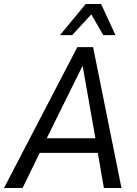

<svg xmlns="http://www.w3.org/2000/svg" viewBox="-42 -941 686 961"><path d="M-22 0 345 -705H424L566 0H478L443 -202L474 -176H126L170 -203L71 0ZM370 -609 182 -229 168 -249H456L439 -229L372 -609ZM258 -765 387 -921H464L536 -765H475L415 -869L319 -765Z"/></svg>

Font: Nunito Sans 10pt Condensed Medium
Style: Italic
Weight: 500
Width: 3
Italic angle: -9°
Designer: Vernon Adams
Foundry: Vernon Adams
Version: Version 3.101;gftools[0.9.27]